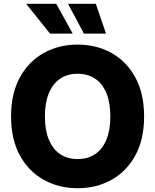

<svg xmlns="http://www.w3.org/2000/svg" viewBox="-20 -970 809 1000"><path d="M384.3 10.3Q286.6 10.3 208 -33.4Q129.4 -77.1 83.5 -160.6Q37.6 -244.1 37.6 -363.3Q37.6 -483.4 83.5 -566.9Q129.4 -650.4 208 -694.1Q286.6 -737.8 384.3 -737.8Q482.4 -737.8 560.8 -694.1Q639.2 -650.4 684.8 -566.9Q730.5 -483.4 730.5 -363.3Q730.5 -243.7 684.8 -160.4Q639.2 -77.1 560.8 -33.4Q482.4 10.3 384.3 10.3ZM384.3 -141.6Q437 -141.6 475.3 -167.2Q513.7 -192.9 534.2 -242.4Q554.7 -292 554.7 -363.3Q554.7 -435.1 534.2 -484.9Q513.7 -534.7 475.3 -560.3Q437 -585.9 384.3 -585.9Q331.5 -585.9 293.5 -560.3Q255.4 -534.7 234.6 -484.9Q213.9 -435.1 213.9 -363.3Q213.9 -292 234.6 -242.4Q255.4 -192.9 293.5 -167.2Q331.5 -141.6 384.3 -141.6ZM417 -794.9 334.5 -950.2H479L532.2 -794.9ZM240.7 -794.9 116.2 -950.2H272.9L358.9 -794.9Z"/></svg>

Font: Inter 17pt ExtraBold
Style: Regular
Weight: 800
Version: Version 4.001;git-66647c0bb